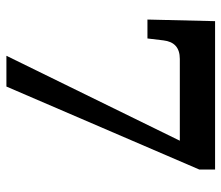

<svg xmlns="http://www.w3.org/2000/svg" viewBox="-66 -625 691 599"><g transform="rotate(90 279.5 -325.5)"><path d="M154 0H250L509 -602V-651H46L41 -440H100L106 -490C110 -523 128 -541 164 -541H419Z"/></g></svg>

Font: Noto Serif Telugu
Style: Bold
Weight: 700
Designer: Jelle Bosma - Monotype Design Team
Foundry: Monotype Imaging Inc.
Version: Version 2.005